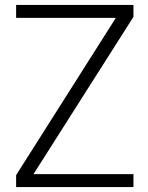

<svg xmlns="http://www.w3.org/2000/svg" viewBox="-20 -754 596 774"><path d="M45 0V-48L447 -682H45V-734H518V-686L115 -52H518V0Z"/></svg>

Font: Exo Thin Light
Style: Regular
Weight: 300
Version: Version 2.000